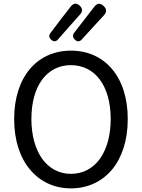

<svg xmlns="http://www.w3.org/2000/svg" viewBox="-20 -1025 782 1058"><path d="M146 -90C201 -24 279 13 371 13C463 13 541 -24 597 -90C652 -156 684 -252 684 -369C684 -604 555 -746 371 -746C187 -746 58 -604 58 -369C58 -252 90 -156 146 -90ZM213 -149C175 -202 153 -278 153 -369C153 -553 239 -666 371 -666C503 -666 590 -553 590 -369C590 -278 568 -202 530 -149C492 -97 437 -67 371 -67C305 -67 251 -97 213 -149ZM317 -921 258 -843C248 -830 250 -818 261 -807C274 -795 287 -794 299 -807L362 -879L421 -945C436 -962 436 -978 419 -994C401 -1010 385 -1008 370 -989ZM448 -921 389 -845C379 -832 380 -819 392 -807C405 -794 419 -794 431 -808L494 -877L552 -940C569 -958 569 -975 551 -992C532 -1010 515 -1008 499 -987Z"/></svg>

Font: GenSenRounded2 TW R
Style: Regular
Weight: 400
Version: Version 2.100;PS 2.1;hotconv 16.6.51;makeotf.lib2.5.65220 DE